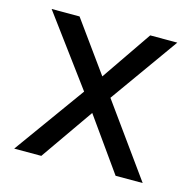

<svg xmlns="http://www.w3.org/2000/svg" viewBox="-81 -582 671 664"><g transform="rotate(15 255.0 -250.0)"><path d="M475 -500 281 -228 122 0H25L232 -287L378 -500ZM25 -500H125L280 -285L485 0H388L226 -228Z"/></g></svg>

Font: Syne
Style: Regular
Weight: 400
Designer: Lucas Descroix
Foundry: Bonjour Monde
Version: Version 2.200